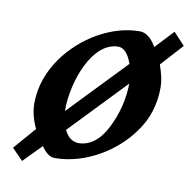

<svg xmlns="http://www.w3.org/2000/svg" viewBox="-64 -530 655 652"><g transform="rotate(10 263.0 -204.0)"><path d="M457 -347 526 -423 487 -465 428 -402C411 -431 392 -446 371 -446C323 -446 275 -432 227 -405C145 -358 60 -263 60 -143C60 -116 67 -88 81 -58L15 18L53 57L114 -5C129 17 144 28 160 28C272 28 374 -43 423 -114C456 -158 473 -210 473 -271C473 -290 468 -316 457 -347ZM308 -382C327 -382 343 -365 355 -331L167 -135V-140C167 -236 218 -382 308 -382ZM182 -73 366 -265C365 -210 352 -158 327 -109C302 -60 269 -36 230 -36C209 -37 193 -49 182 -73Z"/></g></svg>

Font: fbb
Style: Bold Italic
Weight: 700
Italic angle: -12°
Designer: David J. Perry, Michael Sharpe
Version: Version 0.991